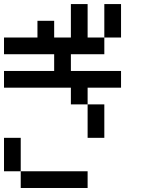

<svg xmlns="http://www.w3.org/2000/svg" viewBox="-20 -937 707 957"><path d="M0 -83.3V-250H83.3V-83.3ZM0 -500V-583.3H250V-666.7H0V-750H166.7V-833.3H250V-750H333.3V-916.7H416.7V-750H500V-666.7H333.3V-583.3H583.3V-500H416.7V-416.7H333.3V-500ZM500 -250H416.7V-416.7H500ZM500 -750V-916.7H583.3V-750ZM83.3 -83.3H416.7V0H83.3Z"/></svg>

Font: Galmuri11 Condensed
Style: Regular
Weight: 400
Width: 3
Designer: Lee Minseo (quiple)
Version: Version 2.399;hotconv 1.1.1;makeotfexe 2.6.0 DEVELOPMENT